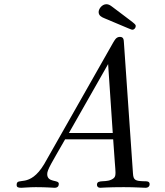

<svg xmlns="http://www.w3.org/2000/svg" viewBox="-20 -891 783 911"><path d="M448 -834C448 -817 462 -810 474 -805C605 -750 603 -750 608 -750C618 -750 624 -760 624 -767C624 -777 622 -776 511 -860C503 -866 495 -871 485 -871C464 -871 448 -849 448 -834ZM59 -14C59 -3 65 0 81 0C93 0 117 -3 150 -3C203 -3 230 0 239 0C257 0 259 -12 259 -19C259 -40 204 -23 204 -65C204 -86 225 -118 289 -230H517C523 -135 528 -88 528 -73C528 -61 527 -52 520 -46C488 -19 440 -44 440 -14C440 -7 445 0 455 0C465 0 490 -3 567 -3C629 -3 650 0 670 0C686 0 690 -10 690 -17C690 -32 675 -31 663 -31C623 -32 613 -36 611 -67L568 -688C567 -700 568 -716 549 -716C530 -716 523 -698 517 -689L190 -113C120 5 59 -54 59 -14ZM307 -260 493 -587 515 -260Z"/></svg>

Font: CMU Serif
Style: Italic
Weight: 500
Italic angle: -14.04°
Version: Version 0.7.0